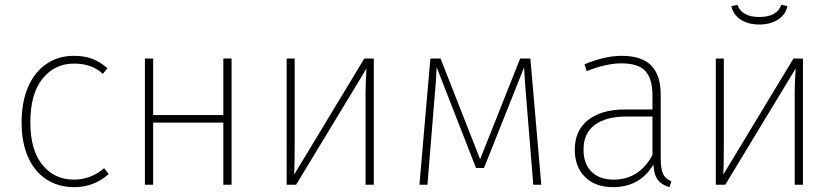

<svg xmlns="http://www.w3.org/2000/svg" viewBox="-20 -761 3442 791"><path d="M423 -480 404 -457Q380 -478 351.5 -488.5Q323 -499 285 -499Q205 -499 155 -436.5Q105 -374 105 -257Q105 -143 154.5 -82Q204 -21 284 -21Q354 -21 409 -68L428 -44Q367 10 286 10Q221 10 172 -21.5Q123 -53 96 -113Q69 -173 69 -257Q69 -340 95.5 -402Q122 -464 171 -497.5Q220 -531 284 -531Q327 -531 359 -519Q391 -507 423 -480Z M900 -256H611V0H577V-520H611V-287H900V-520H934V0H900Z M1520 0H1486V-384Q1486 -419 1490 -479L1200 0H1161V-520H1194V-165Q1194 -88 1192 -42L1481 -520H1520Z M2210 0H2177L2149 -344Q2142 -425 2139 -483L1974 -69H1941L1779 -484Q1776 -418 1769 -344L1741 0H1708L1753 -520H1795L1958 -105L2123 -520H2165Z M2746 -14 2738 10Q2706 1 2690 -20Q2674 -41 2672 -83Q2616 10 2506 10Q2432 10 2390 -32Q2348 -74 2348 -144Q2348 -224 2403.5 -267Q2459 -310 2554 -310H2668V-368Q2668 -436 2639 -468Q2610 -500 2539 -500Q2479 -500 2397 -468L2388 -496Q2471 -531 2541 -531Q2624 -531 2663 -491Q2702 -451 2702 -371V-111Q2702 -63 2712 -43.5Q2722 -24 2746 -14ZM2668 -122V-281H2561Q2477 -281 2430.5 -246.5Q2384 -212 2384 -145Q2384 -86 2417 -53.5Q2450 -21 2508 -21Q2613 -21 2668 -122Z M3288 0H3254V-384Q3254 -419 3258 -479L2968 0H2929V-520H2962V-165Q2962 -88 2960 -42L3249 -520H3288ZM2993 -736 3018 -741Q3036 -691 3108 -691Q3181 -691 3199 -741L3224 -736Q3217 -701 3185.5 -680.5Q3154 -660 3108 -660Q3062 -660 3031 -680.5Q3000 -701 2993 -736Z"/></svg>

Font: FiraGO UltraLight
Style: Regular
Weight: 200
Designer: bBox Type
Foundry: bBox Type GmbH
Version: Version 1.001